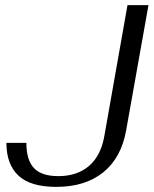

<svg xmlns="http://www.w3.org/2000/svg" viewBox="-20 -720 600 750"><path d="M5 -162H83Q83 -95 112.5 -63.5Q142 -32 208 -32Q282 -32 328.5 -72.5Q375 -113 388 -191L478 -700H560L473 -212Q454 -104 383.5 -47Q313 10 200 10Q99 10 52 -34Q5 -78 5 -162Z"/></svg>

Font: Fahkwang Light
Style: Italic
Weight: 300
Italic angle: -10°
Version: Version 1.000; ttfautohint (v1.6)